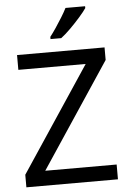

<svg xmlns="http://www.w3.org/2000/svg" viewBox="-62 -989 695 1034"><g transform="rotate(-5 286.0 -472.0)"><path d="M533 0H38V-68L414 -634H50V-714H523V-646L147 -80H533ZM438 -934Q426 -916 401 -887.5Q376 -859 347.5 -830.5Q319 -802 295 -784H237V-796Q252 -815 269.5 -841Q287 -867 304 -894.5Q321 -922 332 -944H438Z"/></g></svg>

Font: Noto Sans Osmanya
Style: Regular
Weight: 400
Designer: Monotype Design Team
Foundry: Monotype Imaging Inc.
Version: Version 2.001; ttfautohint (v1.8.4.7-5d5b)